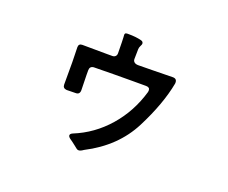

<svg xmlns="http://www.w3.org/2000/svg" viewBox="-111 -828 1223 1029"><g transform="rotate(20 500.0 -313.5)"><path d="M785 -488Q762 -365 687 -218Q612 -71 448 13Q444 16 438 19.5Q432 23 428 24Q425 25 419 25Q415 25 408.5 20.5Q402 16 394 9Q370 -10 359 -17Q347 -26 347 -34Q347 -43 361 -49Q470 -93 549.5 -184Q629 -275 664 -396Q665 -399 665 -405Q665 -423 643 -423H566Q460 -423 346 -421Q323 -419 323 -396V-370L325 -283Q325 -258 302 -258Q285 -257 250 -257Q228 -259 228 -280V-371V-406L227 -452Q226 -466 226 -492Q226 -513 247 -513L389 -512H418Q429 -512 435.5 -518.5Q442 -525 442 -536L441 -598Q441 -617 440 -626Q439 -632 439 -641Q440 -650 446 -651Q452 -652 453 -652H459Q503 -652 533 -644Q547 -641 547 -628Q547 -624 541.5 -613.5Q536 -603 536 -593L535 -537Q535 -526 543 -519.5Q551 -513 566 -513L646 -514Q730 -516 762 -516Q788 -516 785 -488Z"/></g></svg>

Font: Shippori Gochic B2 Bold
Style: Regular
Weight: 700
Designer: FONTDASU
Foundry: FONTDASU / Google Inc. / but / Adobe
Version: Version 1.130